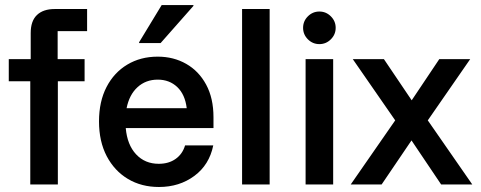

<svg xmlns="http://www.w3.org/2000/svg" viewBox="-20 -736 1919 766"><path d="M100.8 0V-411.7H15V-500H102.5V-604.2Q102.5 -652.5 127.5 -676.2Q152.5 -700 198.3 -700H327.5V-611.7H210V-500H317.5V-411.7H210.8V0Z M614.2 10Q544.2 10 490.4 -22.1Q436.7 -54.2 405.8 -112.9Q375 -171.7 375 -251.7Q375 -330.8 405 -388.8Q435 -446.7 487.9 -478.3Q540.8 -510 609.2 -510Q672.5 -510 722.9 -481.2Q773.3 -452.5 802.5 -398.3Q831.7 -344.2 831.7 -268.3V-225H481.7Q487.5 -158.3 522.9 -120.4Q558.3 -82.5 613.3 -82.5Q653.3 -82.5 680.8 -102.1Q708.3 -121.7 718.3 -155.8H830.8Q815 -78.3 755.4 -34.2Q695.8 10 614.2 10ZM485 -304.2H725Q718.3 -359.2 687.1 -388.8Q655.8 -418.3 609.2 -418.3Q561.7 -418.3 528.8 -388.3Q495.8 -358.3 485 -304.2ZM535 -564.2V-567.5L625 -715.8H751.7V-712.5L620.8 -564.2Z M945.8 0V-700H1055.8V0Z M1199.2 0V-500H1309.2V0ZM1254.2 -560Q1227.5 -560 1208.3 -579.2Q1189.2 -598.3 1189.2 -625Q1189.2 -651.7 1208.3 -670.8Q1227.5 -690 1254.2 -690Q1280.8 -690 1300 -670.8Q1319.2 -651.7 1319.2 -625Q1319.2 -598.3 1300 -579.2Q1280.8 -560 1254.2 -560Z M1379.2 0 1556.7 -255.8 1387.5 -500H1511.7L1622.5 -335.8L1732.5 -500H1855.8L1686.7 -255.8L1864.2 0H1740L1621.7 -175.8L1502.5 0Z"/></svg>

Font: Funnel Sans Medium
Style: Regular
Weight: 500
Version: Version 1.000; Beta; Release 5; Build 24; ttfautohint (v1.8.